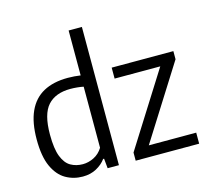

<svg xmlns="http://www.w3.org/2000/svg" viewBox="-114 -941 1175 1084"><g transform="rotate(-15 473.5 -399.0)"><path d="M241 9.5Q186.5 9.5 141.5 -16.5Q96.5 -42.5 69.5 -101.5Q42.5 -160.5 42.5 -260Q42.5 -359 72 -423.5Q101.5 -488 159.2 -519.5Q217 -551 302 -551Q320.5 -551 340 -549.5Q359.5 -548 376 -545.5V-808H453.5V0H387.5L382 -57H376.5Q356 -28.5 321.2 -9.5Q286.5 9.5 241 9.5ZM259 -58Q292 -58 324 -74Q356 -90 376 -122.5V-479.5Q360.5 -483 339.5 -485Q318.5 -487 299.5 -487Q212.5 -487 167.2 -437Q122 -387 122 -267.5Q122 -184 139.8 -138.8Q157.5 -93.5 188.5 -75.8Q219.5 -58 259 -58ZM551.5 0V-47.5L835 -497V-478.5H556.5V-542.5H917V-495L633.5 -45.5V-64.5H922.5V0Z"/></g></svg>

Font: Encode Sans SemiCondensed
Style: Regular
Weight: 400
Width: 4
Designer: Multiple Designers
Foundry: Impallari Type
Version: Version 3.002